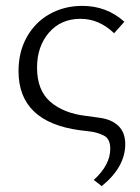

<svg xmlns="http://www.w3.org/2000/svg" viewBox="-20 -438 475 653"><path d="M299 174Q355 123 355 68Q355 34 333 23Q311 12 285.5 9Q260 6 252 5Q43 -23 43 -196Q43 -262 71.5 -312.5Q100 -363 149.5 -390.5Q199 -418 260 -418Q343 -418 403 -364L368 -325Q317 -374 254 -374Q187 -374 146.5 -327Q106 -280 106 -208Q106 -131 151 -92Q196 -53 271 -44Q277 -43 318.5 -37.5Q360 -32 383 -9.5Q406 13 406 52Q406 130 326 195Z"/></svg>

Font: Isabella Sans
Style: Regular
Weight: 400
Designer: Original fonts by Christian Thalmann (Catharsis Fonts), Modifications by Cristiano Sobral
Version: Version 0.002;July 12, 2020;FontCreator 13.0.0.2655 64-bit; 